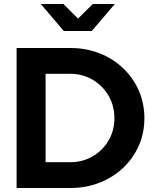

<svg xmlns="http://www.w3.org/2000/svg" viewBox="-20 -940 778 960"><path d="M63 0V-700H332Q410 -700 477.5 -673.5Q545 -647 595.5 -599Q646 -551 674 -487Q702 -423 702 -349Q702 -275 674 -211.5Q646 -148 595.5 -100.5Q545 -53 477.5 -26.5Q410 0 332 0ZM208 -129H331Q393 -129 443 -158Q493 -187 522.5 -237Q552 -287 552 -349Q552 -412 522.5 -462Q493 -512 443 -541.5Q393 -571 331 -571H208ZM297 -920 370 -847 444 -920H554L439 -785H299L184 -920Z"/></svg>

Font: Red Hat Display
Style: Bold
Weight: 700
Designer: Pentagram, MCKL
Foundry: Pentagram, MCKL
Version: Version 1.023; ttfautohint (v1.8.3)